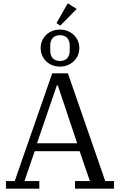

<svg xmlns="http://www.w3.org/2000/svg" viewBox="-20 -1142 726 1162"><path d="M16 -46H69L296 -698H391L617 -46H670V0H434V-46H524L462 -227H190L128 -46H218V0H16ZM204 -275H447L330 -625H324ZM343 -773Q371 -773 386.5 -789.5Q402 -806 402 -836V-866Q402 -896 386.5 -912.5Q371 -929 343 -929Q315 -929 299.5 -912.5Q284 -896 284 -866V-836Q284 -806 299.5 -789.5Q315 -773 343 -773ZM343 -739Q318 -739 296.5 -747.5Q275 -756 259.5 -771Q244 -786 235 -806.5Q226 -827 226 -851Q226 -875 235 -895.5Q244 -916 259.5 -931Q275 -946 296.5 -954.5Q318 -963 343 -963Q368 -963 389 -954.5Q410 -946 426 -931Q442 -916 451 -895.5Q460 -875 460 -851Q460 -827 451 -806.5Q442 -786 426 -771Q410 -756 389 -747.5Q368 -739 343 -739ZM322 -1002 390 -1122 444 -1088 345 -987Z"/></svg>

Font: IBM Plex Serif
Style: Regular
Weight: 400
Designer: Mike Abbink, Paul van der Laan, Pieter van Rosmalen
Foundry: Bold Monday
Version: Version 3.001